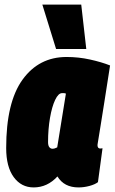

<svg xmlns="http://www.w3.org/2000/svg" viewBox="-20 -809 501 839"><path d="M323 10Q260 10 231 -38Q187 10 127 10Q73 10 40 -35Q7 -80 7 -162Q7 -362 78.5 -461Q150 -560 271 -560Q323 -560 373 -549Q423 -538 461 -523Q446 -426 436 -363Q426 -300 420 -262.5Q414 -225 411 -207Q408 -189 407 -182.5Q406 -176 406 -175Q406 -160 418 -160Q420 -160 423 -160.5Q426 -161 428 -161L408 -13Q395 -3 371 3.5Q347 10 323 10ZM230 -165 268 -400Q263 -402 259 -402Q255 -402 251 -402Q235 -402 221 -372.5Q207 -343 198.5 -294Q190 -245 190 -188Q190 -173 195.5 -166Q201 -159 209 -159Q219 -159 230 -165ZM225 -595 165 -789H335L357 -595Z"/></svg>

Font: Georama Condensed Black
Style: Italic
Weight: 900
Width: 3
Italic angle: -9°
Designer: Jean-Baptiste Levee
Foundry: Production Type
Version: Version 1.000